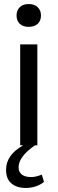

<svg xmlns="http://www.w3.org/2000/svg" viewBox="-20 -720 285 951"><path d="M62 -643Q62 -669 78 -684.5Q94 -700 122 -700Q150 -700 166.5 -684.5Q183 -669 183 -643Q183 -617 166.5 -602Q150 -587 122 -587Q94 -587 78 -602Q62 -617 62 -643ZM198 181Q181 195 157.5 203Q134 211 108 211Q63 211 36.5 188.5Q10 166 10 121Q10 47 95 0H80V-500H165V0H153Q72 56 72 109Q72 131 87.5 144Q103 157 135 157Q157 157 187 145Z"/></svg>

Font: Sarabun
Style: Regular
Weight: 400
Designer: Suppakit Chalermlarp | Katatrad Co.,Ltd.
Foundry: Cadson Demak Co.,Ltd.
Version: Version 1.000; ttfautohint (v1.6)